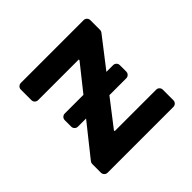

<svg xmlns="http://www.w3.org/2000/svg" viewBox="-139 -692 839 839"><g transform="rotate(-45 281.0 -272.5)"><path d="M58.9 -20.6V-74.6Q58.9 -81.7 63.6 -87.4L180.4 -234H130Q121.4 -234 115.4 -240.1Q109.4 -246.1 109.4 -254.6V-294.7Q109.4 -303.3 115.4 -309.3Q121.4 -315.3 130 -315.3H245.4L340.2 -434.3V-438.9H89.1Q80.3 -438.9 74.2 -445Q68.2 -451 68.2 -459.5V-524.9Q68.2 -533.4 74.2 -539.4Q80.3 -545.5 89.1 -545.5H476.9Q485.4 -545.5 491.5 -539.4Q497.5 -533.4 497.5 -524.9V-464.8Q497.5 -457.4 493.3 -452.1L387.4 -315.3H428.6Q437.5 -315.3 443.5 -309.3Q449.6 -303.3 449.6 -294.7V-254.6Q449.6 -246.1 443.5 -240.1Q437.5 -234 428.6 -234H324.6L229.8 -111.2V-106.5H486.2Q494.7 -106.5 500.7 -100.5Q506.7 -94.5 506.7 -85.9V-20.6Q506.7 -12.1 500.7 -6Q494.7 0 486.2 0H79.9Q71 0 65 -6Q58.9 -12.1 58.9 -20.6Z"/></g></svg>

Font: DeltaSans SemiBold
Style: Regular
Weight: 600
Designer: Rasmus Andersson
Foundry: rsms
Version: Version 3.012